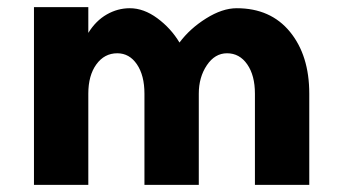

<svg xmlns="http://www.w3.org/2000/svg" viewBox="-20 -497 953 537"><path d="M615 -348Q581 -348 558.5 -314.5Q536 -281 536 -235V20H384V-235Q384 -286 363 -317Q342 -348 308 -348Q272 -348 249.5 -317Q227 -286 227 -235V20H75V-477H227V-405Q248 -439 278.5 -456.5Q309 -474 343 -474Q382 -474 420 -446Q458 -418 482 -378Q511 -417 556.5 -445.5Q602 -474 642 -474Q737 -474 791 -408Q845 -342 845 -235V20H693V-235Q693 -286 671.5 -317Q650 -348 615 -348Z"/></svg>

Font: SUITE Heavy
Style: Regular
Weight: 900
Designer: Sun
Foundry: Sun
Version: Version 2.040